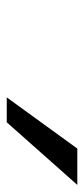

<svg xmlns="http://www.w3.org/2000/svg" viewBox="136 -934 244 555"><g transform="rotate(90 257.5 -657.0)"><path d="M262 -555 410 -759H515L334 -555Z"/></g></svg>

Font: Nunito Sans 10pt SemiExpanded Medium
Style: Italic
Weight: 500
Width: 6
Italic angle: -9°
Designer: Vernon Adams
Foundry: Vernon Adams
Version: Version 3.101;gftools[0.9.27]